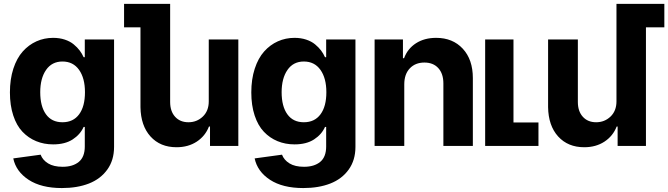

<svg xmlns="http://www.w3.org/2000/svg" viewBox="-20 -747 3421 983"><path d="M415 -274.9Q415 -346.7 384.8 -389.4Q354.5 -432.1 299.8 -432.1Q245.6 -432.1 215.8 -388.9Q186 -345.7 186 -274.9Q186 -202.6 215.3 -161.9Q244.6 -121.1 299.8 -121.1Q355 -121.1 385 -161.6Q415 -202.1 415 -274.9ZM296.9 215.8Q191.4 215.8 126.7 173.6Q62 131.3 47.9 64L188 44.9Q198.2 72.3 226.3 89.6Q254.4 106.9 300.8 106.9Q353 106.9 383.5 81.8Q414.1 56.6 414.1 2.9V-97.2H408.2Q391.1 -58.6 352.1 -33.2Q313 -7.8 252 -7.8Q205.1 -7.8 165.3 -24.2Q125.5 -40.5 95.2 -72.3Q64.9 -104 47.9 -155.8Q30.8 -207.5 30.8 -273.9Q30.8 -341.3 48.3 -395.3Q65.9 -449.2 96.4 -483.4Q127 -517.6 166.7 -535.4Q206.5 -553.2 252 -553.2Q284.7 -553.2 311.8 -544.2Q338.9 -535.2 357.4 -519.8Q376 -504.4 387.9 -488.5Q399.9 -472.7 408.2 -454.1H414.1V-544.9H564V4.9Q564 73.2 529.3 121.3Q494.6 169.4 435.3 192.6Q376 215.8 296.9 215.8Z M1048.8 -231.9V-544.9H1200.2V0H1055.2V-99.1H1049.8Q1030.8 -50.3 987.1 -21.7Q943.4 6.8 883.8 6.8Q800.3 6.8 750.5 -48.3Q700.7 -103.5 699.2 -198.2V-606.9H615.2V-727.1H851.1V-225.1Q851.1 -177.2 876.5 -149.2Q901.9 -121.1 944.8 -121.1Q987.8 -121.1 1018.3 -150.1Q1048.8 -179.2 1048.8 -228Z M1650.9 -274.9Q1650.9 -346.7 1620.6 -389.4Q1590.3 -432.1 1535.6 -432.1Q1481.4 -432.1 1451.7 -388.9Q1421.9 -345.7 1421.9 -274.9Q1421.9 -202.6 1451.2 -161.9Q1480.5 -121.1 1535.6 -121.1Q1590.8 -121.1 1620.8 -161.6Q1650.9 -202.1 1650.9 -274.9ZM1532.7 215.8Q1427.2 215.8 1362.5 173.6Q1297.9 131.3 1283.7 64L1423.8 44.9Q1434.1 72.3 1462.2 89.6Q1490.2 106.9 1536.6 106.9Q1588.9 106.9 1619.4 81.8Q1649.9 56.6 1649.9 2.9V-97.2H1644Q1627 -58.6 1587.9 -33.2Q1548.8 -7.8 1487.8 -7.8Q1440.9 -7.8 1401.1 -24.2Q1361.3 -40.5 1331.1 -72.3Q1300.8 -104 1283.7 -155.8Q1266.6 -207.5 1266.6 -273.9Q1266.6 -341.3 1284.2 -395.3Q1301.8 -449.2 1332.3 -483.4Q1362.8 -517.6 1402.6 -535.4Q1442.4 -553.2 1487.8 -553.2Q1520.5 -553.2 1547.6 -544.2Q1574.7 -535.2 1593.3 -519.8Q1611.8 -504.4 1623.8 -488.5Q1635.7 -472.7 1644 -454.1H1649.9V-544.9H1799.8V4.9Q1799.8 73.2 1765.1 121.3Q1730.5 169.4 1671.1 192.6Q1611.8 215.8 1532.7 215.8Z M2049.8 -314.9V0H1897.9V-544.9H2043V-449.2H2048.8Q2066.9 -498 2109.9 -525.6Q2152.8 -553.2 2212.9 -553.2Q2297.9 -553.2 2349.4 -497.6Q2400.9 -441.9 2400.9 -347.2V0H2250V-319.8Q2250 -369.6 2224.1 -398.2Q2198.2 -426.8 2152.8 -426.8Q2106.4 -426.8 2078.1 -397Q2049.8 -367.2 2049.8 -314.9Z M2736.8 0H2463.9V-544.9H2608.9V-120.1H2736.8Z M3381.3 -727.1V-606.9H3287.1V0H3142.1V-99.1H3137.2Q3118.2 -50.3 3074.5 -21.7Q3030.8 6.8 2971.2 6.8Q2887.7 6.8 2837.6 -48.3Q2787.6 -103.5 2786.1 -198.2V-544.9H2938.5V-225.1Q2938.5 -177.2 2963.9 -149.2Q2989.3 -121.1 3032.2 -121.1Q3075.2 -121.1 3105.7 -150.1Q3136.2 -179.2 3136.2 -228V-231.9V-727.1Z"/></svg>

Font: Telcell.Market
Style: Bold
Weight: 700
Designer: Rasmus Andersson, Sedrak Mkrtchyan
Version: Version 3.019;git-0a5106e0b